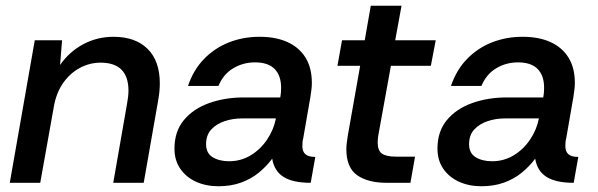

<svg xmlns="http://www.w3.org/2000/svg" viewBox="-20 -636 2082 668"><path d="M14 0 101 -496H196L189 -410Q221 -456 269.5 -482Q318 -508 375 -508Q451 -508 493.5 -466Q536 -424 536 -346Q536 -332 534.5 -316.5Q533 -301 530 -285L480 0H374L422 -275Q424 -285 425.5 -298Q427 -311 427 -320Q427 -418 330 -418Q291 -418 256.5 -399Q222 -380 198.5 -345.5Q175 -311 167 -263L120 0Z M740 12Q697 12 662.5 -3.5Q628 -19 607.5 -48.5Q587 -78 587 -119Q587 -179 620 -218.5Q653 -258 708 -277.5Q763 -297 828 -297H955Q957 -308 957.5 -316Q958 -324 958 -331Q958 -373 935.5 -396Q913 -419 867 -419Q826 -419 791.5 -398.5Q757 -378 740 -337H634Q653 -393 690 -431Q727 -469 776.5 -488.5Q826 -508 883 -508Q940 -508 980.5 -489.5Q1021 -471 1043 -435.5Q1065 -400 1065 -347Q1065 -335 1063.5 -324Q1062 -313 1060 -299L1035 -155Q1033 -148 1032.5 -140.5Q1032 -133 1032 -127Q1032 -109 1042.5 -99.5Q1053 -90 1077 -90L1061 0Q999 0 966.5 -20.5Q934 -41 927 -84Q907 -57 880 -35Q853 -13 818 -0.5Q783 12 740 12ZM777 -75Q818 -75 852 -95.5Q886 -116 909 -150Q932 -184 940 -224H822Q790 -224 761.5 -214.5Q733 -205 715 -185.5Q697 -166 697 -134Q697 -103 720 -89Q743 -75 777 -75Z M1325 0Q1260 0 1222.5 -26.5Q1185 -53 1185 -117Q1185 -127 1186.5 -139Q1188 -151 1190 -164L1233 -407H1154L1170 -496H1249L1270 -616H1377L1355 -496H1496L1479 -407H1340L1296 -164Q1295 -157 1294.5 -151Q1294 -145 1294 -140Q1294 -112 1309 -101.5Q1324 -91 1358 -91H1424L1408 0Z M1655 12Q1612 12 1577.5 -3.5Q1543 -19 1522.5 -48.5Q1502 -78 1502 -119Q1502 -179 1535 -218.5Q1568 -258 1623 -277.5Q1678 -297 1743 -297H1870Q1872 -308 1872.5 -316Q1873 -324 1873 -331Q1873 -373 1850.5 -396Q1828 -419 1782 -419Q1741 -419 1706.5 -398.5Q1672 -378 1655 -337H1549Q1568 -393 1605 -431Q1642 -469 1691.5 -488.5Q1741 -508 1798 -508Q1855 -508 1895.5 -489.5Q1936 -471 1958 -435.5Q1980 -400 1980 -347Q1980 -335 1978.5 -324Q1977 -313 1975 -299L1950 -155Q1948 -148 1947.5 -140.5Q1947 -133 1947 -127Q1947 -109 1957.5 -99.5Q1968 -90 1992 -90L1976 0Q1914 0 1881.5 -20.5Q1849 -41 1842 -84Q1822 -57 1795 -35Q1768 -13 1733 -0.5Q1698 12 1655 12ZM1692 -75Q1733 -75 1767 -95.5Q1801 -116 1824 -150Q1847 -184 1855 -224H1737Q1705 -224 1676.5 -214.5Q1648 -205 1630 -185.5Q1612 -166 1612 -134Q1612 -103 1635 -89Q1658 -75 1692 -75Z"/></svg>

Font: Rethink Sans Medium
Style: Italic
Weight: 500
Italic angle: -10°
Designer: The Rethink Sans project authors (Hans Thiessen). DM Sans designed by Colophon Foundry.
Foundry: Rethink Communications LLC
Version: Version 1.001